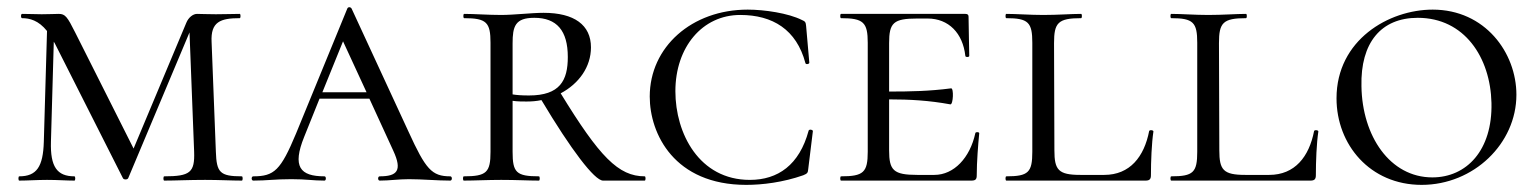

<svg xmlns="http://www.w3.org/2000/svg" viewBox="-20 -507 4313 539"><path d="M659 -12C597 -12 588 -23 586 -81L574 -389C571 -446 599 -456 653 -456C656 -456 656 -468 653 -468C632 -468 616 -467 586 -467C563 -467 542 -468 533 -468C522 -468 509 -458 503 -443L355 -90L191 -416C169 -460 163 -468 145 -468C136 -468 118 -467 97 -467C84 -467 61 -468 42 -468C38 -468 38 -456 42 -456C63 -456 88 -450 112 -420L103 -109C101 -39 83 -12 34 -12C31 -12 31 0 34 0C57 0 85 -2 112 -2C142 -2 166 0 189 0C192 0 192 -12 189 -12C140 -12 121 -39 123 -109L131 -390L134 -385L325 -7C327 -2 338 -2 340 -7L512 -416L525 -81C527 -23 514 -12 441 -12C438 -12 438 0 441 0C473 0 510 -2 556 -2C594 -2 631 0 659 0C662 0 662 -12 659 -12Z M1244 -12C1192 -12 1175 -32 1127 -137L967 -483C964 -488 957 -488 955 -483L811 -132C768 -29 750 -12 691 -12C685 -12 685 0 691 0C730 0 751 -4 798 -4C840 -4 858 0 891 0C896 0 896 -12 891 -12C822 -12 800 -39 834 -123L877 -230H1017L1084 -84C1110 -28 1095 -12 1046 -12C1040 -12 1040 0 1046 0C1074 0 1098 -4 1128 -4C1165 -4 1207 0 1244 0C1250 0 1250 -12 1244 -12ZM885 -248 943 -391 1009 -248Z M1790 -12C1716 -12 1663 -67 1554 -245C1605 -272 1639 -319 1639 -374C1639 -437 1592 -471 1506 -471C1472 -471 1423 -465 1387 -465C1350 -465 1312 -468 1283 -468C1280 -468 1280 -456 1283 -456C1346 -456 1357 -444 1357 -387V-81C1357 -23 1346 -12 1282 -12C1279 -12 1279 0 1282 0C1311 0 1350 -2 1387 -2C1429 -2 1464 0 1493 0C1496 0 1496 -12 1493 -12C1429 -12 1419 -23 1419 -81V-224C1432 -222 1446 -222 1458 -222C1472 -222 1486 -223 1500 -226C1583 -87 1649 0 1673 0H1790C1793 0 1793 -12 1790 -12ZM1419 -242V-385C1419 -433 1426 -457 1480 -457C1543 -457 1574 -421 1574 -347C1574 -281 1552 -239 1465 -239C1445 -239 1431 -240 1419 -242Z M2079 -480C1922 -480 1804 -375 1804 -236C1804 -131 1873 12 2075 12C2120 12 2178 5 2235 -15C2247 -20 2248 -22 2249 -33L2262 -139C2262 -143 2251 -145 2250 -140C2224 -44 2164 -2 2085 -2C1943 -2 1876 -132 1876 -251C1876 -375 1952 -465 2058 -465C2149 -465 2216 -424 2241 -330C2242 -325 2252 -327 2252 -331L2243 -434C2242 -444 2241 -447 2231 -451C2193 -470 2126 -480 2079 -480Z M2718 -133C2703 -64 2658 -16 2603 -16H2555C2488 -16 2476 -29 2476 -85V-228C2534 -228 2588 -225 2648 -214C2656 -213 2658 -260 2650 -259C2589 -251 2534 -250 2476 -250V-386C2476 -443 2488 -455 2555 -455H2584C2643 -455 2683 -414 2690 -350C2690 -346 2701 -346 2701 -350C2701 -375 2699 -427 2699 -460C2699 -465 2697 -468 2690 -468H2341C2338 -468 2338 -456 2341 -456C2404 -456 2416 -444 2416 -387V-81C2416 -23 2404 -12 2341 -12C2338 -12 2338 0 2341 0H2707C2719 0 2722 -4 2722 -15C2722 -53 2726 -102 2729 -133C2729 -137 2718 -137 2718 -133Z M2939 -386C2939 -443 2950 -456 3015 -456C3018 -456 3018 -468 3015 -468C2987 -468 2950 -465 2909 -465C2871 -465 2834 -468 2805 -468C2802 -468 2802 -456 2805 -456C2867 -456 2878 -444 2878 -387V-81C2878 -23 2867 -12 2805 -12C2802 -12 2802 0 2805 0H3196C3207 0 3211 -4 3211 -15C3211 -54 3213 -105 3218 -138C3218 -142 3207 -143 3206 -139C3192 -67 3152 -16 3080 -16H3013C2951 -16 2940 -30 2940 -85Z M3402 -386C3402 -443 3413 -456 3478 -456C3481 -456 3481 -468 3478 -468C3450 -468 3413 -465 3372 -465C3334 -465 3297 -468 3268 -468C3265 -468 3265 -456 3268 -456C3330 -456 3341 -444 3341 -387V-81C3341 -23 3330 -12 3268 -12C3265 -12 3265 0 3268 0H3659C3670 0 3674 -4 3674 -15C3674 -54 3676 -105 3681 -138C3681 -142 3670 -143 3669 -139C3655 -67 3615 -16 3543 -16H3476C3414 -16 3403 -30 3403 -85Z M3971 12C4117 12 4237 -104 4237 -241C4237 -359 4149 -480 4002 -480C3879 -480 3732 -395 3732 -231C3732 -101 3826 12 3971 12ZM4001 -9C3882 -9 3804 -125 3802 -265C3799 -387 3857 -457 3960 -457C4091 -457 4164 -346 4167 -218C4170 -85 4097 -9 4001 -9Z"/></svg>

Font: Cormorant SC
Style: Regular
Weight: 400
Designer: Christian Thalmann (Catharsis Fonts)
Version: Version 1.000;PS 001.000;hotconv 1.0.70;makeotf.lib2.5.58329